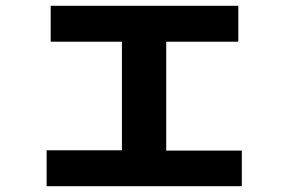

<svg xmlns="http://www.w3.org/2000/svg" viewBox="-20 -643 1040 663"><path d="M141 0V-124H401V-499H155V-623H803V-499H554V-123H815V0Z"/></svg>

Font: Inconsolata UltraExpanded Black
Style: Regular
Weight: 900
Width: 9
Monospace: yes
Designer: Raph Levien, Cyreal, Brenton Simpson
Foundry: Raph Levien, Cyreal, Google
Version: Version 3.001; ttfautohint (v1.8.2.53-6de2)